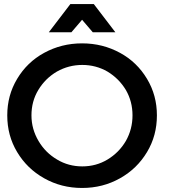

<svg xmlns="http://www.w3.org/2000/svg" viewBox="-20 -923 837 952"><path d="M575 -661C518 -692 456 -708 387 -708C318 -708 256 -692 199 -661C142 -630 98 -587 65 -532C32 -477 16 -417 16 -351C16 -284 32 -224 65 -169C98 -114 142 -71 199 -39C256 -7 318 9 387 9C456 9 518 -7 575 -39C632 -71 676 -114 709 -169C742 -224 758 -284 758 -351C758 -417 742 -477 709 -532C676 -587 632 -630 575 -661ZM262 -568C301 -590 343 -601 388 -601C433 -601 475 -590 513 -568C551 -545 581 -515 604 -477C626 -439 637 -397 637 -351C637 -305 626 -263 604 -224C581 -185 551 -155 513 -132C475 -109 433 -98 388 -98C343 -98 301 -109 263 -132C224 -155 194 -185 171 -224C148 -263 136 -305 136 -351C136 -397 147 -439 170 -477C193 -515 223 -545 262 -568ZM552 -763 445 -903H329L222 -763H334L387 -825L440 -763Z"/></svg>

Font: Argentum Sans
Style: Regular
Weight: 400
Designer: Julieta Ulanovsky
Foundry: Julieta Ulanovsky
Version: Version 5.001;March 29, 2019;FontCreator 11.5.0.2425 64-bit